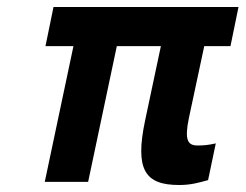

<svg xmlns="http://www.w3.org/2000/svg" viewBox="-20 -520 702 549"><path d="M662 -500H133L110 -388H190L108 0H232L314 -388H440L395 -176C365 -34 395 9 492 9C525 9 546 3 575 -5L597 -110C575 -105 561 -104 545 -104C517 -104 507 -119 520 -182L564 -388H639Z"/></svg>

Font: LT Wave Mono Bold
Style: Italic
Weight: 700
Designer: Daniel Lyons
Version: Version 2.5 (Glyphs App)